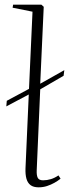

<svg xmlns="http://www.w3.org/2000/svg" viewBox="-20 -787 297 821"><path d="M145 14Q123 14 110.5 4.5Q98 -5 93 -23Q88 -41 89 -67L103 -383L7 -332L9 -356L104 -407L119 -737L34 -754L36 -767H157L167 -758L152 -429L255 -487L252 -463L152 -405L137 -59Q136 -37 141.5 -26.5Q147 -16 164 -16Q181 -16 197.5 -21Q214 -26 230 -37L239 -23Q228 -14 213 -5.5Q198 3 181 8.5Q164 14 145 14Z"/></svg>

Font: Literata 60pt ExtraLight
Style: Italic
Weight: 250
Italic angle: -2°
Designer: Latin by Veronika Burian and Jose Scaglione. Greek by Irene Vlachou. Cyrillic by Vera Evstafieva
Foundry: TypeTogether
Version: Version 3.103;gftools[0.9.29]